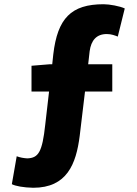

<svg xmlns="http://www.w3.org/2000/svg" viewBox="-20 -778 649 908"><path d="M570 -738C547 -749 498 -758 470 -758C316 -758 252 -691 232 -521L227 -474H214L129 -467V-345H212L194 -189C180 -57 161 -31 109 -29C92 -30 75 -33 59 -39L36 93C53 102 91 109 137 110C296 110 340 -1 357 -136L382 -345H511V-474H397L404 -536C411 -587 436 -617 485 -617C507 -617 524 -610 537 -605Z"/></svg>

Font: Noto Sans CJK Black
Style: Bold
Weight: 900
Designer: Ryoko NISHIZUKA (kana & ideographs); Paul D. Hunt (Latin, Greek & Cyrillic); Wenlong ZHANG (bopomofo); Sandoll Communica
Foundry: Adobe Systems Incorporated
Version: Version 1.000;PS 1;hotconv 1.0.78;makeotf.lib2.5.61930